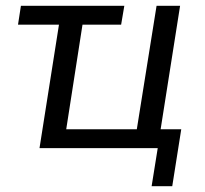

<svg xmlns="http://www.w3.org/2000/svg" viewBox="-20 -510 707 661"><path d="M502 131 523 0H116L183 -425H42L52 -490H408L397 -425H264L208 -65H451L519 -490H600L533 -65H604L573 131Z"/></svg>

Font: Nunito Sans 10pt SemiCondensed
Style: Italic
Weight: 400
Width: 4
Italic angle: -9°
Designer: Vernon Adams
Foundry: Vernon Adams
Version: Version 3.101;gftools[0.9.27]